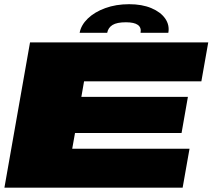

<svg xmlns="http://www.w3.org/2000/svg" viewBox="-20 -872 1002 892"><path d="M0.5 0 119.5 -675H947.5L915.5 -494H370.5L358 -422H853L823.5 -254H328.5L315.5 -181H860.5L828.5 0ZM580 -852.5Q640 -852.5 683.2 -834.2Q726.5 -816 747.5 -785.8Q768.5 -755.5 762 -719.5H633Q642 -768.5 565 -768.5Q523 -768.5 502.8 -756Q482.5 -743.5 478 -719.5H350Q356.5 -755.5 387.8 -785.8Q419 -816 468.8 -834.2Q518.5 -852.5 580 -852.5Z"/></svg>

Font: Anybody UltraExpanded Black
Style: Italic
Weight: 900
Width: 9
Italic angle: -10°
Designer: Tyler Finck
Foundry: Etcetera Type Company
Version: Version 1.010; ttfautohint (v1.8.3) -l 8 -r 50 -G 200 -x 14 